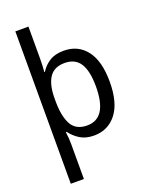

<svg xmlns="http://www.w3.org/2000/svg" viewBox="-180 -852 922 1184"><g transform="rotate(-20 281.5 -260.0)"><path d="M73 240V-760H159V-549Q159 -526 158 -505.5Q157 -485 155 -463H159Q182 -500 218.5 -523Q255 -546 312 -546Q405 -546 459.5 -476Q514 -406 514 -269Q514 -132 458.5 -61Q403 10 311 10Q256 10 219 -13.5Q182 -37 159 -69H153Q156 -49 157.5 -29Q159 -9 159 11V240ZM292 -63Q424 -63 424 -271Q424 -373 392 -423Q360 -473 291 -473Q222 -473 190.5 -425.5Q159 -378 159 -289V-269Q159 -173 188.5 -118Q218 -63 292 -63Z"/></g></svg>

Font: Noto Sans Mono SemiCondensed
Style: Regular
Weight: 400
Width: 4
Designer: Monotype Design Team
Foundry: Monotype Imaging Inc.
Version: Version 2.014